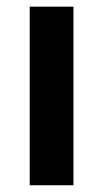

<svg xmlns="http://www.w3.org/2000/svg" viewBox="-20 -548 307 568"><path d="M197.3 -528.3V0H67.9V-528.3Z"/></svg>

Font: Vazirmatn RD FD SemiBold
Style: Regular
Weight: 600
Designer: Saber Rastikerdar
Foundry: Saber Rastikerdar
Version: Version 33.003